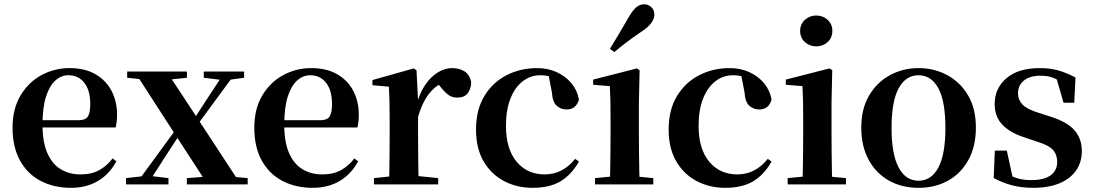

<svg xmlns="http://www.w3.org/2000/svg" viewBox="-20 -875 5189 911"><path d="M316.2 16.2Q235.8 16.2 173.2 -16.5Q110.6 -49.1 75.1 -113Q39.6 -176.9 39.6 -268.8Q39.6 -358.8 77.6 -422.2Q115.5 -485.7 177.2 -518.8Q238.9 -551.9 309.4 -551.9Q383.1 -551.9 433.5 -522.5Q483.8 -493.1 509.6 -443.2Q535.4 -393.3 535.4 -330.9Q535.4 -296.1 528.7 -270.2H98.1V-304.6H353.4Q385.5 -304.6 396.9 -322.2Q408.3 -339.8 408.3 -380.4Q408.3 -446.3 380.2 -482.2Q352.1 -518 304.1 -518Q270.7 -518 242.6 -492.9Q214.6 -467.8 198.1 -416Q181.7 -364.1 181.7 -282.7Q181.7 -200.5 204.9 -148.2Q228 -95.8 268.8 -71.7Q309.5 -47.5 361.4 -47.5Q414.4 -47.5 450.9 -67.7Q487.3 -87.9 514.2 -123.2L532.1 -109.9Q500.6 -49.8 445.7 -16.8Q390.7 16.2 316.2 16.2Z M578 0V-29.9L666.5 -39.9H695.6L779.3 -29.9V0ZM623.7 0 851.4 -311.7 873.2 -291.7H868.5L773.3 -146L679.4 0ZM866.6 0V-29.9L1004.4 -40.2H1041.6L1155.2 -29.9V0ZM885.1 -239.8 863.2 -261.5H868.8L958.3 -399.1L1048 -535.7H1102.7ZM965.1 0 814.7 -231.4 618.1 -535.7H770.8L916 -315.2L1122.5 0ZM583.5 -506V-535.7H866.8V-506L758.7 -494.8H692.2ZM946.9 -506V-535.7H1138.3V-506L1061.2 -495.5H1033Z M1463.2 16.2Q1382.8 16.2 1320.2 -16.5Q1257.6 -49.1 1222.1 -113Q1186.6 -176.9 1186.6 -268.8Q1186.6 -358.8 1224.6 -422.2Q1262.5 -485.7 1324.2 -518.8Q1385.9 -551.9 1456.4 -551.9Q1530.1 -551.9 1580.5 -522.5Q1630.8 -493.1 1656.6 -443.2Q1682.4 -393.3 1682.4 -330.9Q1682.4 -296.1 1675.7 -270.2H1245.1V-304.6H1500.4Q1532.5 -304.6 1543.9 -322.2Q1555.3 -339.8 1555.3 -380.4Q1555.3 -446.3 1527.2 -482.2Q1499.1 -518 1451.1 -518Q1417.7 -518 1389.6 -492.9Q1361.6 -467.8 1345.1 -416Q1328.7 -364.1 1328.7 -282.7Q1328.7 -200.5 1351.9 -148.2Q1375 -95.8 1415.8 -71.7Q1456.5 -47.5 1508.4 -47.5Q1561.4 -47.5 1597.9 -67.7Q1634.3 -87.9 1661.2 -123.2L1679.1 -109.9Q1647.6 -49.8 1592.7 -16.8Q1537.7 16.2 1463.2 16.2Z M1754.2 0V-29.9L1862.3 -41.2H1948.8L2059.2 -29.9V0ZM1825.2 0Q1826.9 -25.5 1827.4 -67.4Q1827.9 -109.4 1828.4 -154.8Q1828.9 -200.3 1828.9 -234.8V-310.2Q1828.9 -360.7 1828 -394.1Q1827.2 -427.5 1825.2 -463.8L1747.1 -470.7V-495.2L1943.2 -550.4L1956.2 -541.7L1963.6 -398.7V-397.7V-234.8Q1963.6 -200.3 1964.1 -154.8Q1964.6 -109.4 1965.1 -67.4Q1965.6 -25.5 1966.6 0ZM1963.4 -320.2 1930.3 -380.9H1957.4Q1972 -435.6 1998.6 -473.9Q2025.3 -512.2 2058.4 -532.1Q2091.5 -551.9 2124.6 -551.9Q2158.2 -551.9 2183.4 -536.8Q2208.7 -521.7 2215.7 -484.5Q2214.9 -453.2 2199.2 -432.6Q2183.4 -411.9 2149.2 -411.9Q2124.5 -411.9 2106.2 -425.8Q2088 -439.6 2068.8 -464.4L2045.8 -490.9L2082.4 -485.1Q2039.5 -463.1 2011.2 -424.7Q1982.9 -386.2 1963.4 -320.2Z M2507.1 16.2Q2432.1 16.2 2371.2 -16Q2310.3 -48.3 2274.4 -109.8Q2238.6 -171.4 2238.6 -259.7Q2238.6 -354.7 2278.5 -419.9Q2318.4 -485 2384.1 -518.5Q2449.9 -551.9 2528 -551.9Q2579.5 -551.9 2621.8 -532.5Q2664.2 -513.2 2691.8 -479.5Q2719.4 -445.8 2727 -402.4Q2713.4 -355.6 2668.4 -355.6Q2640.9 -355.6 2621.1 -373.6Q2601.4 -391.6 2598.6 -436.8L2580.8 -530.1L2648.7 -486.3Q2619.8 -503.2 2595.1 -510.6Q2570.4 -518 2543.6 -518Q2497.2 -518 2460.2 -489.4Q2423.1 -460.7 2401.9 -407.1Q2380.7 -353.5 2380.7 -277.6Q2380.7 -168.4 2431 -108Q2481.4 -47.5 2564.2 -47.5Q2608.5 -47.5 2644.8 -66.7Q2681.2 -85.9 2708.9 -121.4L2726.8 -108.4Q2691.1 -45.4 2639.3 -14.6Q2587.5 16.2 2507.1 16.2Z M2803.2 0V-29.9L2909.8 -40.2H2971.8L3079.8 -29.9V0ZM2873.6 0Q2874.6 -25.5 2875.3 -67.4Q2875.9 -109.4 2876.4 -154.8Q2876.9 -200.3 2876.9 -234.8V-308Q2876.9 -358.3 2876.3 -394.3Q2875.6 -430.4 2873.6 -466.2L2794.5 -472.9V-497.4L3002.1 -550.4L3014.8 -541.7L3011.4 -387.9V-234.8Q3011.4 -200.3 3011.9 -154.8Q3012.4 -109.4 3013.2 -67.4Q3014.1 -25.5 3015.1 0ZM2874.2 -643.7Q2893.6 -675.4 2914.1 -709.7Q2934.7 -743.9 2963.8 -794.7Q2982.2 -826.1 2998.9 -840.5Q3015.6 -854.8 3037.1 -854.8Q3054.6 -854.8 3069.7 -841.6Q3084.8 -828.4 3084.8 -805.7Q3084.8 -786.2 3070.6 -766.5Q3056.4 -746.8 3024.7 -725.6Q2979.9 -695.3 2950.2 -672.4Q2920.5 -649.6 2894.8 -627.8Z M3421.1 16.2Q3346.1 16.2 3285.2 -16Q3224.3 -48.3 3188.4 -109.8Q3152.6 -171.4 3152.6 -259.7Q3152.6 -354.7 3192.5 -419.9Q3232.4 -485 3298.1 -518.5Q3363.9 -551.9 3442 -551.9Q3493.5 -551.9 3535.8 -532.5Q3578.2 -513.2 3605.8 -479.5Q3633.4 -445.8 3641 -402.4Q3627.4 -355.6 3582.4 -355.6Q3554.9 -355.6 3535.1 -373.6Q3515.4 -391.6 3512.6 -436.8L3494.8 -530.1L3562.7 -486.3Q3533.8 -503.2 3509.1 -510.6Q3484.4 -518 3457.6 -518Q3411.2 -518 3374.2 -489.4Q3337.1 -460.7 3315.9 -407.1Q3294.7 -353.5 3294.7 -277.6Q3294.7 -168.4 3345 -108Q3395.4 -47.5 3478.2 -47.5Q3522.5 -47.5 3558.8 -66.7Q3595.2 -85.9 3622.9 -121.4L3640.8 -108.4Q3605.1 -45.4 3553.3 -14.6Q3501.5 16.2 3421.1 16.2Z M3717.2 0V-29.9L3823.8 -40.2H3885.8L3993.8 -29.9V0ZM3787.6 0Q3788.6 -25.5 3789.3 -67.4Q3789.9 -109.4 3790.4 -154.8Q3790.9 -200.3 3790.9 -234.8V-308Q3790.9 -358.3 3790.3 -394.3Q3789.6 -430.4 3787.6 -466.2L3708.5 -472.9V-497.4L3916.1 -550.4L3928.8 -541.7L3925.4 -387.9V-234.8Q3925.4 -200.3 3925.9 -154.8Q3926.4 -109.4 3927.2 -67.4Q3928.1 -25.5 3929.1 0ZM3852.8 -655Q3821.6 -655 3799 -675.4Q3776.5 -695.9 3776.5 -728.8Q3776.5 -760.3 3799 -780.9Q3821.6 -801.4 3852.8 -801.4Q3884.5 -801.4 3906.9 -780.9Q3929.3 -760.3 3929.3 -728.8Q3929.3 -695.9 3906.9 -675.4Q3884.5 -655 3852.8 -655Z M4338 16.2Q4258.7 16.2 4197.5 -18.3Q4136.3 -52.8 4101.5 -117Q4066.6 -181.2 4066.6 -269.8Q4066.6 -359.1 4103.8 -422Q4141 -484.9 4202.9 -518.4Q4264.8 -551.9 4338 -551.9Q4412.1 -551.9 4474.1 -518.8Q4536 -485.6 4573.2 -422.7Q4610.4 -359.8 4610.4 -269.8Q4610.4 -180.5 4575 -116.3Q4539.6 -52 4478.4 -17.9Q4417.2 16.2 4338 16.2ZM4338 -17.5Q4399 -17.5 4432.4 -80.1Q4465.7 -142.6 4465.7 -268.1Q4465.7 -394.2 4432.4 -456.1Q4399 -518 4338 -518Q4277.7 -518 4244 -456.1Q4210.2 -394.2 4210.2 -268.1Q4210.2 -142.6 4244 -80.1Q4277.7 -17.5 4338 -17.5Z M4882.3 16.2Q4827.6 16.2 4782.7 4.5Q4737.8 -7.2 4694.9 -30.3L4700.2 -160.4H4757.1L4787.6 -20.6L4739.6 -26V-62Q4771.7 -41.1 4801.9 -30.7Q4832.2 -20.4 4872.8 -20.4Q4933.1 -20.4 4964.7 -43Q4996.2 -65.7 4996.2 -107.2Q4996.2 -140.9 4975.7 -164Q4955.1 -187.1 4894.5 -204.9L4838.7 -223.9Q4773.9 -244.5 4736.7 -282.6Q4699.5 -320.7 4699.5 -382Q4699.5 -455.6 4755.2 -503.8Q4810.9 -551.9 4914.2 -551.9Q4962.5 -551.9 5001.9 -540.7Q5041.2 -529.5 5083.1 -507.2L5077.1 -387.7H5026.1L4987.6 -521.5L5030 -507.8V-477Q4999.7 -497.5 4975.1 -506.7Q4950.5 -515.8 4916.8 -515.8Q4867 -515.8 4838.6 -493.1Q4810.2 -470.4 4810.2 -431.8Q4810.2 -401.6 4831.6 -379.1Q4852.9 -356.6 4909.8 -339.1L4965.9 -321.1Q5043.8 -296.3 5078.4 -256.6Q5113.1 -217 5113.1 -158.3Q5113.1 -105.4 5085.8 -66.1Q5058.4 -26.7 5007 -5.3Q4955.6 16.2 4882.3 16.2Z"/></svg>

Font: Noto Serif TC
Style: Regular
Weight: 200
Designer: Ryoko NISHIZUKA 西塚涼子 (kana & ideographs); Frank Grießhammer (Latin, Greek & Cyrillic); Wenlong ZHANG 张文龙 (bopomofo); San
Foundry: Adobe
Version: Version 2.001;hotconv 1.1.0;makeotfexe 2.6.0